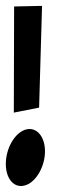

<svg xmlns="http://www.w3.org/2000/svg" viewBox="-48 -665 264 653"><path d="M-28 -115C-31 -58 0 -22 39 -35C76 -47 106 -101 105 -153C104 -202 76 -233 42 -225C7 -217 -25 -169 -28 -115ZM-1 -282 85 -299 95 -645 0 -643Z"/></svg>

Font: Charger Slice
Style: Regular
Weight: 400
Designer: Jasper
Foundry: Cannot Into Space Fonts
Version: Version 1.1